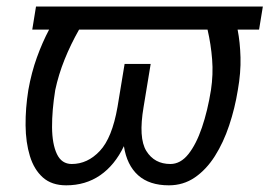

<svg xmlns="http://www.w3.org/2000/svg" viewBox="-20 -548 813 578"><path d="M771.3 -528.4 759.9 -458.8H695.3Q702.8 -420.8 704 -375.2Q705.3 -329.5 696 -277Q687.1 -221.9 669.9 -170.5Q652.7 -119 627 -78.3Q601.2 -37.6 566.6 -13.8Q532 9.9 488.3 9.9Q429.7 9.9 395.8 -20.4Q361.9 -50.8 353 -108Q325.6 -50.8 281.6 -20.4Q237.6 9.9 179.3 9.9Q135.7 9.9 109 -13.8Q82.4 -37.6 70 -78.3Q57.5 -119 57 -170.5Q56.5 -221.9 65.3 -277Q74.6 -329.5 91.1 -375.2Q107.6 -420.8 127.8 -458.8H77.1L88.4 -528.4ZM218 -458.8Q192.8 -414.4 174.5 -369Q156.2 -323.5 146.3 -277Q136.4 -215.6 136.7 -165Q137.1 -114.3 151.3 -84.3Q165.5 -54.3 196 -54.3Q243.6 -54.3 280.5 -93.6Q317.5 -132.8 333.8 -226.2L355.1 -355.5H433.6L412.3 -226.2Q396.3 -132.5 420.6 -93.4Q445 -54.3 492.9 -54.3Q523.4 -54.3 547.1 -84Q570.7 -113.6 587.9 -164.1Q605.1 -214.5 615.1 -277Q622.2 -323.9 618.6 -369.1Q615.1 -414.4 604.8 -458.8Z"/></svg>

Font: Inter UI Light
Style: Italic
Weight: 300
Italic angle: 9.39999°
Designer: Rasmus Andersson
Foundry: rsms
Version: 3.2;8d6f07862